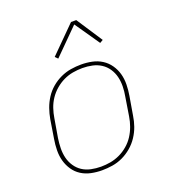

<svg xmlns="http://www.w3.org/2000/svg" viewBox="-136 -852 873 965"><g transform="rotate(-20 300.0 -369.0)"><path d="M246 8Q216 8 187.5 2Q159 -4 135.5 -19Q112 -34 96.5 -57Q81 -80 73.5 -107Q66 -134 66.5 -164Q67 -194 72 -223L88 -323Q93 -351 102.5 -378Q112 -405 128 -430Q144 -455 167 -474.5Q190 -494 217 -506.5Q244 -519 272 -523.5Q300 -528 327 -528Q357 -528 385.5 -522Q414 -516 437.5 -501Q461 -486 477 -463Q493 -440 500.5 -413Q508 -386 507.5 -356Q507 -326 502 -297L485 -197Q481 -169 471.5 -142Q462 -115 445.5 -90Q429 -65 406 -45.5Q383 -26 356.5 -13.5Q330 -1 301.5 3.5Q273 8 246 8ZM247 -11Q272 -11 297.5 -15.5Q323 -20 347.5 -31.5Q372 -43 393 -61Q414 -79 428.5 -101.5Q443 -124 452 -149Q461 -174 465 -200L481 -300Q486 -326 486.5 -353Q487 -380 481 -404.5Q475 -429 461 -450Q447 -471 426 -484.5Q405 -498 379.5 -503.5Q354 -509 327 -509Q302 -509 276 -504.5Q250 -500 226 -488.5Q202 -477 181 -459Q160 -441 145 -418.5Q130 -396 121.5 -371Q113 -346 109 -320L92 -220Q88 -194 87.5 -167Q87 -140 93 -115.5Q99 -91 113 -70Q127 -49 147.5 -35.5Q168 -22 194 -16.5Q220 -11 247 -11ZM230 -595 216 -609 353 -746H381L472 -607L455 -597L364 -729Z"/></g></svg>

Font: Iosevka Aile Thin
Style: Italic
Weight: 100
Italic angle: -9°
Designer: Belleve Invis
Foundry: Belleve Invis
Version: Version 31.1.0; ttfautohint (v1.8.4)